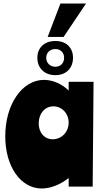

<svg xmlns="http://www.w3.org/2000/svg" viewBox="-20 -1065 577 1096"><path d="M514 -598H372V-548C337 -583 285 -609 231 -609C106 -609 10 -469 10 -287C10 -113 99 11 218 11C269 11 324 -11 372 -49V0H509ZM201 -361C201 -418 237 -458 285 -458C334 -458 372 -417 372 -366C372 -311 331 -270 281 -270C234 -270 201 -307 201 -361ZM296 -684C266 -684 244 -705 244 -735C244 -765 266 -785 296 -785C326 -785 346 -765 346 -735C346 -705 326 -684 296 -684ZM296 -636C363 -636 397 -682 397 -735C397 -788 363 -831 296 -831C229 -831 193 -788 193 -735C193 -682 229 -636 296 -636ZM252 -854H343L471 -1045H325Z"/></svg>

Font: Ranchers
Style: Regular
Weight: 400
Designer: Pablo Impallari, Brenda Gallo
Foundry: Pablo Impallari, Brenda Gallo
Version: Version 1.000